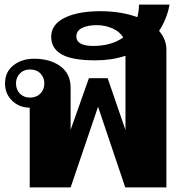

<svg xmlns="http://www.w3.org/2000/svg" viewBox="-20 -820 803 840"><path d="M676 -685Q708 -647 708 -603V0H528L409 -353L289 0H110V-349Q65 -349 33.5 -379Q2 -409 2 -455Q2 -505 38.5 -534Q75 -563 129 -563Q200 -563 244.5 -530Q289 -497 289 -436V-252L369 -478H451L529 -251V-576Q469 -556 397 -556Q296 -556 250 -582Q204 -608 204 -659Q204 -713 262.5 -742Q321 -771 419 -771Q509 -771 581 -745Q588 -773 588 -800H722Q710 -736 676 -685ZM519 -656Q504 -682 471.5 -696Q439 -710 404 -710Q363 -710 338.5 -697.5Q314 -685 314 -660Q314 -640 332.5 -629.5Q351 -619 387 -619Q467 -619 519 -656ZM174 -455Q174 -481 157 -498.5Q140 -516 111 -516Q84 -516 67 -498.5Q50 -481 50 -455Q50 -428 67 -410.5Q84 -393 111 -393Q139 -393 156.5 -410.5Q174 -428 174 -455Z"/></svg>

Font: Taviraj Bold
Style: Regular
Weight: 700
Designer: Katatrad Team
Foundry: CadsonDemak
Version: Version 1.030